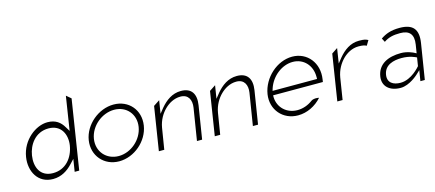

<svg xmlns="http://www.w3.org/2000/svg" viewBox="-48 -1070 3417 1509"><g transform="rotate(-15 1660.0 -315.0)"><path d="M84 -241C66 -128 123 -19 246 -19C314 -19 366 -53 406 -96L439 -131L423 -30H460L549 -594L511 -626L468 -351L446 -387C421 -430 383 -462 316 -462C221 -462 105 -375 84 -241ZM132 -241C145 -324 203 -413 312 -413C415 -413 453 -326 440 -241C424 -142 360 -64 257 -64C152 -64 118 -151 132 -241Z M594 -241C575 -119 661 -19 784 -19C907 -19 1023 -118 1042 -241C1061 -364 977 -462 854 -462C731 -462 613 -363 594 -241ZM636 -241C652 -342 748 -421 848 -421C948 -421 1016 -341 1000 -241C984 -141 891 -60 791 -60C691 -60 620 -140 636 -241Z M1104 -15H1148L1176 -187C1186 -247 1216 -296 1250 -329C1281 -359 1325 -386 1378 -386C1443 -386 1465 -335 1456 -276L1414 -15H1456L1499 -284C1513 -373 1479 -428 1393 -428C1322 -428 1268 -387 1226 -337L1193 -296L1210 -402L1160 -369Z M1559 -15H1603L1631 -187C1641 -247 1671 -296 1705 -329C1736 -359 1780 -386 1833 -386C1898 -386 1920 -335 1911 -276L1869 -15H1911L1954 -284C1968 -373 1934 -428 1848 -428C1777 -428 1723 -387 1681 -337L1648 -296L1665 -402L1615 -369Z M2045 -227C2026 -104 2112 -4 2235 -4C2309 -4 2379 -39 2429 -95C2411 -99 2383 -101 2364 -87C2329 -61 2286 -45 2241 -45C2154 -45 2089 -106 2085 -189V-207H2490L2493 -227C2514 -357 2430 -462 2307 -462C2184 -462 2066 -357 2045 -227ZM2090 -242 2096 -262C2127 -354 2213 -421 2301 -421C2389 -421 2452 -353 2452 -261V-242Z M2560 -30H2603L2631 -206C2641 -266 2670 -314 2704 -348C2735 -378 2779 -405 2832 -405C2866 -405 2882 -401 2897 -393L2921 -433C2903 -442 2894 -447 2847 -447C2776 -447 2723 -406 2681 -356L2648 -315L2667 -436L2619 -404Z M2937 -132C2925 -55 2979 -4 3070 -4C3143 -4 3215 -72 3215 -72L3246 -101L3232 -15H3268L3314 -302C3332 -414 3288 -462 3181 -462C3111 -462 3067 -445 3026 -417L3042 -386C3081 -413 3121 -421 3175 -421C3249 -421 3284 -385 3271 -302L3260 -234L3241 -244C3241 -244 3194 -268 3141 -268C3035 -268 2952 -229 2937 -132ZM2984 -133C2996 -211 3071 -229 3135 -229C3203 -229 3244 -207 3255 -202L3244 -134C3240 -130 3170 -43 3079 -43C3020 -43 2974 -70 2984 -133Z"/></g></svg>

Font: Charger Sport
Style: HLObl
Weight: 100
Designer: Jasper
Foundry: Cannot Into Space Fonts
Version: Version 1.1